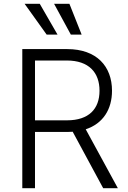

<svg xmlns="http://www.w3.org/2000/svg" viewBox="-20 -984 671 1004"><path d="M96.6 0H163V-294H332.4C342 -294 351.2 -294.4 360.1 -295.1L519.5 0H596.2L428.3 -307.9C518.8 -337.7 565.7 -412.3 565.7 -509.6C565.7 -636.7 485.8 -727.3 331.3 -727.3H96.6ZM163 -354.8V-667.6H329.5C444.6 -667.6 500.4 -604.8 500.4 -509.6C500.4 -414.4 444.6 -354.8 330.6 -354.8ZM350.5 -802.9H407L343 -964.1H262.8ZM224.1 -802.9H280.9L187.9 -964.1H108.7Z"/></svg>

Font: Karasuma Gothic
Style: Light
Weight: 300
Designer: Rasmus Andersson / Ryoko Nishizuka
Foundry: rsms
Version: Version 1.00